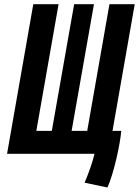

<svg xmlns="http://www.w3.org/2000/svg" viewBox="-20 -713 644 890"><path d="M365.7 0H418C408.7 40.5 391.1 89.4 372.1 133.8L478 156.2C507.3 92.3 537.6 -46.4 542 -106.4H501.5L604.5 -693.4H487.3L384.3 -106.4H312L415.5 -693.4H323.7L220.2 -106.4H148.4L251.5 -693.4H134.3L12.7 0Z"/></svg>

Font: Cascadia Code SemiBold
Style: Italic
Weight: 600
Italic angle: -10°
Monospace: yes
Designer: Aaron Bell
Foundry: Saja Typeworks
Version: Version 2404.023